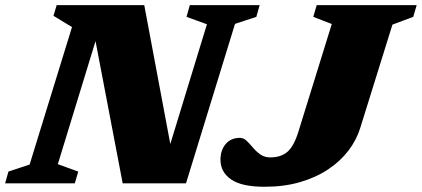

<svg xmlns="http://www.w3.org/2000/svg" viewBox="-51 -718 1652 752"><path d="M633.5 -61 579 -33 759.5 -623 679.5 -652 692.5 -698H966L953 -652L869.5 -624.5L677.5 0H429.5L313 -610L348 -638L175.5 -75L255.5 -46L242 0H-31L-18 -46L65 -73.5L231 -612L158.5 -656L171 -698H514ZM1360 -217Q1345.5 -170 1313.8 -128.2Q1282 -86.5 1234.5 -54.8Q1187 -23 1124.5 -4.8Q1062 13.5 985.5 13.5Q895 13.5 853.8 -15.5Q812.5 -44.5 812.5 -92.5Q812.5 -129.5 832.8 -153.8Q853 -178 888.5 -178Q903 -178 915 -166.5Q927 -155 939.8 -139.8Q952.5 -124.5 968.8 -113Q985 -101.5 1007.5 -101.5Q1049 -101.5 1074.5 -123.2Q1100 -145 1117.5 -201.5L1248.5 -624L1176 -652L1189.5 -698H1581L1567.5 -652L1486 -621.5Z"/></svg>

Font: Newsreader 9pt ExtraBold
Style: Italic
Weight: 800
Italic angle: -17°
Designer: Hugues Gentile
Foundry: Production Type
Version: Version 1.003